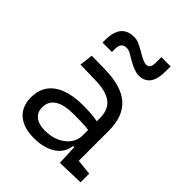

<svg xmlns="http://www.w3.org/2000/svg" viewBox="-222 -901 1030 1030"><g transform="rotate(45 293.0 -385.5)"><path d="M409.2 4.9 404.3 -109.4H395.5Q388.2 -52.2 339.8 -21.2Q291.5 9.8 217.3 9.8Q137.7 9.8 94.2 -27.8Q50.8 -65.4 50.8 -134.3Q50.8 -216.3 110.4 -259Q169.9 -301.8 281.7 -301.8Q345.7 -301.8 391.6 -293V-315.9Q391.6 -381.3 352.1 -411.6Q312.5 -441.9 231 -443.4L114.3 -446.3L124 -522.5L224.6 -521Q352.1 -519 412.6 -465.3Q473.1 -411.6 473.1 -303.7V-74.7L561.5 -65.4V0ZM391.6 -227.1Q364.7 -231 336.2 -231.7Q307.6 -232.4 279.3 -232.4Q131.3 -232.4 131.3 -138.7Q131.3 -101.6 157 -81.1Q182.6 -60.5 228.5 -60.5Q279.8 -60.5 316.2 -78.1Q352.5 -95.7 372.1 -124Q391.6 -152.3 391.6 -184.1ZM114.7 -613.3V-632.8Q114.7 -754.9 213.4 -754.9Q233.9 -754.9 252.2 -746.6Q270.5 -738.3 290 -727.1Q314.9 -711.9 333.3 -703.4Q351.6 -694.8 363.8 -694.8Q393.1 -694.8 393.1 -737.3V-781.2H463.4V-742.2Q463.4 -625 375.5 -625Q359.9 -625 338.9 -633.1Q317.9 -641.1 292 -655.8Q275.4 -665.5 259.3 -675.3Q242.7 -685.1 227.1 -685.1Q186 -685.1 186 -637.7V-613.3Z"/></g></svg>

Font: CaskaydiaMono NF SemiLight
Style: Regular
Weight: 350
Designer: Aaron Bell
Foundry: Saja Typeworks
Version: Version 2111.001; ttfautohint (v1.8.4);Nerd Fonts 3.1.1